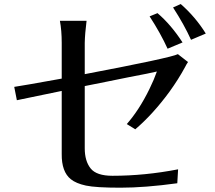

<svg xmlns="http://www.w3.org/2000/svg" viewBox="-20 -875 1040 928"><path d="M48.8 -455.1Q84 -460 278.3 -495.1V-668Q278.3 -727.5 269.5 -774.4H398.4Q390.6 -712.9 389.6 -668V-516.6Q805.7 -595.7 839.8 -613.3L888.7 -575.2Q881.8 -565.4 875 -551.8Q842.8 -492.2 799.8 -432.6Q719.7 -323.2 633.8 -250L592.8 -275.4Q652.3 -342.8 702.1 -444.3Q724.6 -490.2 738.3 -529.3L688.5 -518.6Q653.3 -511.7 605 -502.4Q556.6 -493.2 501.5 -481.4Q446.3 -469.7 389.6 -459V-158.2Q389.6 -96.7 418 -61Q446.3 -25.4 523.4 -25.4Q679.7 -25.4 840.8 -56.6L836.9 10.7Q680.7 32.2 562 32.2Q443.4 32.2 395.5 22Q347.7 11.7 322.3 -8.8Q277.3 -44.9 278.3 -130.9V-435.5L61.5 -390.6ZM703.1 -795.9 741.2 -811.5Q805.7 -756.8 862.3 -669.9L790 -639.6Q756.8 -712.9 703.1 -795.9ZM816.4 -838.9 853.5 -855.5Q924.8 -793 974.6 -712.9L903.3 -682.6Q870.1 -755.9 816.4 -838.9Z"/></svg>

Font: GenEi LateGo v2
Style: Medium
Weight: 500
Designer: o_tamon (Modified)
Foundry: o_tamon / Adobe Systems Incorporated / FONT 910 / Philipp H. Poll
Version: Version 2.1;Original Version 1.004